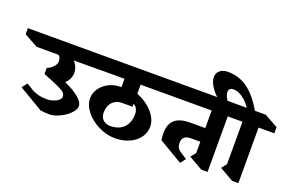

<svg xmlns="http://www.w3.org/2000/svg" viewBox="-258 -1569 3144 2074"><g transform="rotate(20 1314.0 -531.5)"><path d="M455 -628Q506 -567 506 -504Q506 -468 490.5 -434.5Q475 -401 447 -376Q552 -330 613.5 -278.5Q675 -227 675 -182Q675 -143 631 -97.5Q587 -52 522.5 -21Q458 10 403 10Q380 10 350 7.5Q320 5 301 2L23 -163L70 -223L142 -179Q217 -134 318 -134Q361 -134 397.5 -146.5Q434 -159 455.5 -178.5Q477 -198 477 -218Q477 -244 459 -263Q441 -282 386.5 -307.5Q332 -333 207 -382V-452Q249 -468 277.5 -499.5Q306 -531 306 -562Q306 -618 272 -629H26L-131 -716V-786H598L755 -700V-628Z M1475 -238Q1475 -167 1433.5 -110.5Q1392 -54 1319.5 -22Q1247 10 1157 10Q1061 10 968 -36Q875 -82 817 -155.5Q759 -229 759 -305Q759 -367 796.5 -419.5Q834 -472 894 -502Q954 -532 1018 -532H1037V-629H685L536 -716V-786H1549L1698 -700V-629H1222V-524Q1292 -498 1349.5 -453Q1407 -408 1441 -351.5Q1475 -295 1475 -238ZM1222 -409V-375H1101Q1035 -375 992.5 -331.5Q950 -288 950 -207Q950 -158 981.5 -127.5Q1013 -97 1064 -97Q1165 -97 1220 -154Q1275 -211 1275 -309V-308Q1275 -380 1222 -409Z M2224 -629V10H2153L1992 -82L2039 -141V-270H1928Q1832 -270 1832 -182Q1832 -148 1846 -125.5Q1860 -103 1896 -81L1958 -41L1911 19L1639 -142Q1632 -176 1632 -222Q1632 -325 1689.5 -376Q1747 -427 1864 -427H2039V-629H1564L1408 -716V-786H2249L2405 -700V-629Z M2578 -629V10H2507L2346 -82L2393 -141V-629H2365L2222 -709H2148Q2043 -775 1990 -846.5Q1937 -918 1937 -977Q1937 -1024 1971 -1053Q2005 -1082 2065 -1082Q2189 -1082 2289 -1011Q2389 -940 2479 -786H2603L2759 -700V-629ZM2184 -925Q2157 -925 2143.5 -911.5Q2130 -898 2130 -875Q2130 -845 2151.5 -806.5Q2173 -768 2210 -732V-786H2386Q2339 -853 2286.5 -889Q2234 -925 2184 -925Z"/></g></svg>

Font: Inknut Antiqua ExtraBold
Style: Regular
Weight: 800
Designer: Claus Eggers Sørensen
Foundry: Claus Eggers Sørensen
Version: Version 1.003; ttfautohint (v1.8.2) -l 8 -r 50 -G 200 -x 14 